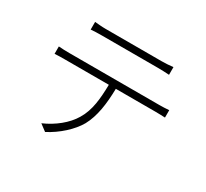

<svg xmlns="http://www.w3.org/2000/svg" viewBox="-151 -950 1301 1214"><g transform="rotate(30 500.0 -343.5)"><path d="M223 -724V-668C245 -670 272 -671 305 -671C358 -671 657 -671 710 -671C735 -671 768 -670 795 -668V-724C769 -721 735 -719 710 -719C657 -719 358 -719 303 -719C272 -719 249 -722 223 -724ZM102 -475V-421C129 -423 153 -423 183 -423H497C495 -323 488 -233 442 -158C403 -92 330 -34 249 1L297 37C379 -5 454 -74 491 -139C533 -216 546 -313 548 -423H838C860 -423 888 -422 908 -421V-475C885 -473 859 -472 838 -472C788 -472 238 -472 183 -472C152 -472 128 -473 102 -475Z"/></g></svg>

Font: Noto Sans SC Light
Style: Regular
Weight: 300
Designer: Ryoko NISHIZUKA 西塚涼子 (kana, bopomofo & ideographs); Paul D. Hunt (Latin, Greek & Cyrillic); Sandoll Communications 산돌커뮤니
Foundry: Adobe
Version: Version 2.004;hotconv 1.0.118;makeotfexe 2.5.65603